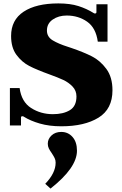

<svg xmlns="http://www.w3.org/2000/svg" viewBox="-20 -730 717 1125"><path d="M120 -46Q117 -49 111 -49Q103 -49 103 -41V5H38V-214H95Q106 -133 162.5 -97Q219 -61 290 -61Q351 -61 389.5 -84.5Q428 -108 428 -165Q428 -199 405 -223Q382 -247 351 -261.5Q320 -276 270 -294Q195 -321 151.5 -343.5Q108 -366 76.5 -408.5Q45 -451 45 -519Q45 -613 118.5 -661.5Q192 -710 322 -710Q391 -710 439.5 -694.5Q488 -679 528 -654Q531 -651 537 -651Q545 -651 545 -659V-705H610V-486H553Q542 -567 490.5 -603Q439 -639 371 -639Q323 -639 289 -615.5Q255 -592 255 -551Q255 -514 289 -493.5Q323 -473 377 -456L398 -449Q471 -424 519 -399.5Q567 -375 603 -326.5Q639 -278 639 -201Q639 -91 557 -40.5Q475 10 339 10Q269 10 213.5 -6Q158 -22 120 -46ZM245 347Q306 284 306 223Q306 208 300 196Q294 184 283 167Q272 152 266 139.5Q260 127 260 112Q260 84 282 63.5Q304 43 339 43Q379 43 405 72.5Q431 102 431 153Q431 253 276 375Z"/></svg>

Font: Taviraj Black
Style: Regular
Weight: 900
Designer: Katatrad Team
Foundry: CadsonDemak
Version: Version 1.030